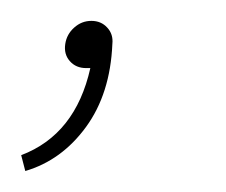

<svg xmlns="http://www.w3.org/2000/svg" viewBox="-28 -59 215 183"><path d="M-7.8 88.9Q43.9 69.3 58.1 5.9H54.2Q44.4 5.9 38.6 -0.7Q32.7 -7.3 34.2 -17.1Q35.6 -26.4 42.7 -32.7Q49.8 -39.1 59.1 -39.1Q68.4 -39.1 74.2 -32.7Q80.1 -26.4 79.1 -17.1Q77.1 30.3 54 62Q30.8 93.8 -3.9 104Z"/></svg>

Font: Human Sans Thin
Style: Italic
Weight: 100
Italic angle: -8°
Designer: Tim Radville
Foundry: Continuum
Version: Version 1.000;FEAKit 1.0